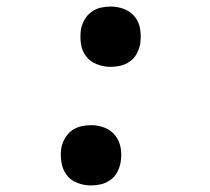

<svg xmlns="http://www.w3.org/2000/svg" viewBox="-20 -558 640 586"><path d="M318 -354Q296 -354 275.5 -362Q255 -370 242.5 -386.5Q230 -403 227 -424.5Q224 -446 227 -468Q230 -484 238 -498Q246 -512 259 -521.5Q272 -531 287 -534.5Q302 -538 318 -538Q340 -538 360 -530Q380 -522 392.5 -505.5Q405 -489 408 -467.5Q411 -446 408 -424Q405 -409 397.5 -394.5Q390 -380 376.5 -370.5Q363 -361 348 -357.5Q333 -354 318 -354ZM258 8Q236 8 215.5 0Q195 -8 183 -24.5Q171 -41 167.5 -62.5Q164 -84 167 -106Q170 -121 178 -135.5Q186 -150 199 -159.5Q212 -169 227.5 -172.5Q243 -176 258 -176Q280 -176 300 -168Q320 -160 332.5 -143.5Q345 -127 348.5 -105.5Q352 -84 348 -62Q345 -46 337.5 -32Q330 -18 316.5 -8.5Q303 1 288 4.5Q273 8 258 8Z"/></svg>

Font: Iosevka Curly SmBdExObl
Style: Regular
Weight: 600
Width: 7
Italic angle: -9°
Monospace: yes
Designer: Belleve Invis
Foundry: Belleve Invis
Version: Version 11.1.0; ttfautohint (v1.8.3)